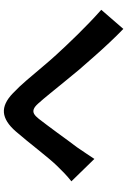

<svg xmlns="http://www.w3.org/2000/svg" viewBox="156 -860 687 1040"><g transform="rotate(-90 500.0 -340.5)"><path d="M37.3 -297.8Q60.1 -315.8 79.6 -334.3Q99.1 -352.7 121.5 -376Q139.1 -394.3 161.3 -420.8Q183.5 -447.4 208.5 -478.4Q233.5 -509.5 258.8 -540.7Q284.1 -572 307.5 -598.8Q359.6 -658.9 409.8 -663.3Q459.9 -667.6 514.9 -614.1Q549.4 -581.5 585.7 -539.1Q622 -496.7 657.1 -454.9Q692.2 -413.1 721.6 -380.8Q745.7 -354.4 773.5 -325.1Q801.2 -295.7 832.3 -264.1Q863.4 -232.5 897 -200.2Q930.5 -167.9 966.4 -136L862.9 -16.4Q827.5 -50.5 788.6 -91.9Q749.7 -133.2 712.2 -175.9Q674.8 -218.6 642.5 -255.5Q611.6 -292.5 578.1 -333.7Q544.5 -374.9 513.7 -412.8Q482.9 -450.7 459.1 -477.3Q441.9 -496.7 428.4 -501.6Q414.9 -506.6 402.6 -499.7Q390.4 -492.8 375.8 -474.3Q361.3 -455.5 341.4 -429.1Q321.5 -402.8 300.1 -373.5Q278.6 -344.2 258.6 -316.6Q238.6 -288.9 222.1 -267.8Q205.2 -243.3 188.5 -218.2Q171.8 -193.1 158.7 -173.3Z"/></g></svg>

Font: Noto Sans HK Thin
Style: Regular
Weight: 100
Designer: Ryoko NISHIZUKA 西塚涼子 (kana, bopomofo & ideographs); Paul D. Hunt (Latin, Greek & Cyrillic); Sandoll Communications 산돌커뮤니
Foundry: Adobe
Version: Version 2.004-H2;hotconv 1.0.118;makeotfexe 2.5.65603